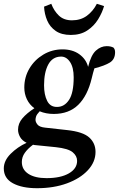

<svg xmlns="http://www.w3.org/2000/svg" viewBox="-47 -753 626 1011"><path d="M254 -190Q292 -190 316.5 -227Q341 -264 341 -346Q341 -398 321.5 -427Q302 -456 273 -455Q229 -454 207 -413Q185 -372 185 -304Q185 -254 201.5 -221.5Q218 -189 254 -190ZM81 -292Q81 -347 108 -392.5Q135 -438 181 -465.5Q227 -493 282 -493Q335 -493 370.5 -467.5Q406 -442 417 -401Q432 -463 458 -486.5Q484 -510 515 -510Q537 -510 551 -502Q555 -497 557 -491.5Q559 -486 559 -478Q559 -441 532 -424Q505 -407 450 -393Q446 -382 443 -369Q440 -356 436 -341Q414 -249 365 -201Q316 -153 236 -153Q195 -153 162 -167Q147 -151 143.5 -141Q140 -131 140 -122Q140 -110 150.5 -97Q161 -84 190 -81L307 -68Q390 -59 423 -29Q456 1 456 47Q456 100 415.5 143.5Q375 187 305.5 212.5Q236 238 148 238Q69 238 21 212Q-27 186 -27 134Q-27 93 9 57Q45 21 93 -1Q69 -13 58.5 -32Q48 -51 48 -70Q48 -103 71 -130Q94 -157 134 -183Q108 -202 94.5 -230.5Q81 -259 81 -292ZM68 100Q68 140 102.5 162.5Q137 185 198 185Q272 185 315.5 160Q359 135 359 94Q359 68 335.5 48.5Q312 29 247 22L138 11Q133 11 127 9Q99 30 83.5 52Q68 74 68 100ZM326 -569Q277 -569 246.5 -590Q216 -611 201.5 -645Q187 -679 185 -718L223 -733Q237 -696 263 -671Q289 -646 332 -646Q378 -646 410.5 -670Q443 -694 463 -733L501 -721Q491 -686 469.5 -651Q448 -616 412.5 -592.5Q377 -569 326 -569Z"/></svg>

Font: Source Serif Pro SemiBold
Style: Italic
Weight: 600
Italic angle: -12°
Designer: Frank Grießhammer
Foundry: Adobe Systems Incorporated
Version: Version 3.001;hotconv 1.0.111;makeotfexe 2.5.65597